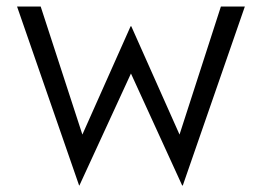

<svg xmlns="http://www.w3.org/2000/svg" viewBox="-20 -533 798 585"><path d="M32 -513H104L231 -123L378 -453H380L527 -123L653 -513H726L537 32H535L379 -309L222 32H221Z"/></svg>

Font: Lineal Light
Style: Regular
Weight: 300
Designer: Created by Frank Adebiaye with contributions from Anton Moglia & Ariel Martín Pérez
Created by Frank ADEBIAYE with FontF
Foundry: Velvetyne Type Foundry
Version: Version 2.000